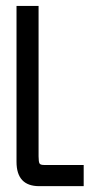

<svg xmlns="http://www.w3.org/2000/svg" viewBox="-20 -638 307 658"><path d="M264.3 0H114.6Q36.6 0 36.6 -83.5V-615.6V-617.6H39H109.7H112.2V-615.6V-102.3Q112.2 -83 115.6 -77.6Q118.6 -72.6 131.4 -72.6H264.3H266.8V-70.2V-2.5V0Z"/></svg>

Font: RIT Uroob
Style: 

Weight: 700
Designer: Hussain K H
Foundry: RIT
Version: 2.1.1